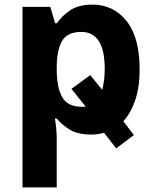

<svg xmlns="http://www.w3.org/2000/svg" viewBox="-20 -576 673 836"><path d="M378 10Q319 10 284 -11.5Q249 -33 227 -60H219Q222 -44 224.5 -20.5Q227 3 227 29V240H78V-546H199L220 -475H228Q250 -508 287 -532Q324 -556 382 -556Q474 -556 531 -484.5Q588 -413 588 -274Q588 -197 569 -140.5Q550 -84 517 -48L563 12L486 70L433 2Q406 10 378 10ZM334 -437Q276 -437 252.5 -401Q229 -365 227 -291V-275Q227 -196 250.5 -153.5Q274 -111 336 -111Q340 -111 344.5 -111Q349 -111 353 -112L291 -189L373 -249L425 -185Q430 -204 433 -226.5Q436 -249 436 -276Q436 -437 334 -437Z"/></svg>

Font: Noto Sans IKEA
Style: Bold
Weight: 600
Designer: Monotype Design Team
Foundry: Monotype Imaging Inc.
Version: Version 2.001